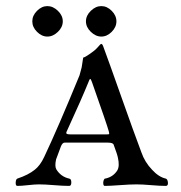

<svg xmlns="http://www.w3.org/2000/svg" viewBox="-20 -607 595 630"><path d="M278 -571.5Q294 -587 312.5 -587Q331 -587 346.5 -571.5Q362 -556 362 -537Q362 -518 346.5 -502.5Q331 -487 312.5 -487Q294 -487 278 -502.5Q262 -518 262 -537Q262 -556 278 -571.5ZM101.5 -571.5Q117 -587 135.5 -587Q154 -587 170 -571.5Q186 -556 186 -537Q186 -518 170 -502.5Q154 -487 135.5 -487Q117 -487 101.5 -502.5Q86 -518 86 -537Q86 -556 101.5 -571.5ZM270 -337Q249 -285 199 -176Q196 -170 199 -168Q202 -166 212 -166H329Q337 -166 338 -167Q339 -168 337 -176Q331 -198 282 -337Q279 -345 277.5 -347Q276 -349 274.5 -347Q273 -345 270 -337ZM37 3Q31 3 31.5 -8Q32 -19 37 -21Q73 -33 94 -50Q112 -64 125 -92Q170 -187 241 -360Q245 -373 248 -386Q249 -391 250 -399Q251 -407 252 -412L253 -418Q259 -419 276 -431Q293 -443 298 -449Q310 -463 312 -463Q316 -463 319 -454Q339 -400 378.5 -288Q418 -176 444 -107Q455 -75 479 -50Q501 -26 524 -21Q530 -19 531 -8Q532 3 524 3Q505 3 476 0.5Q447 -2 428 -2Q407 -2 373.5 0.5Q340 3 324 3Q320 3 319 -3Q318 -9 320 -15Q322 -21 325 -21Q351 -26 365 -48Q373 -62 367 -89Q365 -100 353 -132Q351 -139 334 -139H192Q185 -139 180 -127Q165 -87 164 -84Q159 -61 165 -51Q180 -27 207 -21Q214 -20 214 -8.5Q214 3 207 3Q187 3 157 0.5Q127 -2 108 -2Q94 -2 72 0.5Q50 3 37 3Z"/></svg>

Font: EB Garamond
Style: SC
Weight: 400
Version: Version 000.010